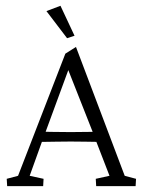

<svg xmlns="http://www.w3.org/2000/svg" viewBox="-20 -634 487 654"><path d="M4.4 0 2.9 -24.9 41.5 -35.2 202.6 -451.2 238.8 -474.1 404.8 -35.2 443.4 -24.9 441.9 0H307.6L306.2 -24.9L353 -35.2L305.2 -158.7L296.9 -181.6L207.5 -408.2L224.1 -426.3L133.8 -180.7L125 -157.2L81.1 -35.2L128.4 -24.9L127 0ZM106.9 -150.4V-186Q122.1 -185.5 151.1 -184.8Q180.2 -184.1 220.7 -184.1Q260.7 -184.1 289.8 -184.8Q318.8 -185.5 333 -186V-150.4Q300.3 -150.9 271.2 -151.4Q242.2 -151.9 220.7 -151.9Q200.2 -151.9 171.9 -151.4Q143.6 -150.9 106.9 -150.4ZM208.5 -503.9 138.2 -596.2 186 -614.3 233.9 -512.2Z"/></svg>

Font: Lateef ExtraLight
Style: Regular
Weight: 200
Designer: SIL International
Foundry: SIL International
Version: Version 4.200